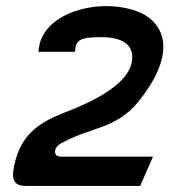

<svg xmlns="http://www.w3.org/2000/svg" viewBox="-20 -610 556 630"><path d="M62 0H440L482 -96H180C166 -96 159 -103 161 -116C162 -125 169 -133 179 -139C275 -193 360 -186 433 -275C553 -424 526 -517 457 -560C421 -581 372 -590 329 -590C231 -590 122 -545 108 -455L106 -440H226L228 -455C233 -485 262 -488 314 -488C384 -488 421 -461 413 -409C404 -352 337 -295 182 -237C108 -206 39 -166 23 -45C20 -18 31 0 62 0Z"/></svg>

Font: Charger Pro
Style: BlkExtObl
Weight: 900
Designer: Jasper
Foundry: Cannot Into Space Fonts
Version: Version 1.09